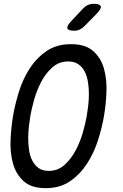

<svg xmlns="http://www.w3.org/2000/svg" viewBox="-20 -970 640 1000"><path d="M234 -80Q282 -80 316.5 -111.5Q351 -143 374.5 -187.5Q398 -232 412 -281.5Q426 -331 432 -367Q436 -390 439.5 -420Q443 -450 443 -481.5Q443 -513 438 -543.5Q433 -574 421 -597.5Q409 -621 388 -635.5Q367 -650 335 -650Q287 -650 252 -618.5Q217 -587 194 -542.5Q171 -498 157.5 -449.5Q144 -401 138 -366Q134 -342 130.5 -311.5Q127 -281 127 -249.5Q127 -218 131.5 -187.5Q136 -157 148.5 -133Q161 -109 181.5 -94.5Q202 -80 234 -80ZM218 10Q143 10 103 -26.5Q63 -63 47.5 -119Q32 -175 35 -241Q38 -307 48 -367Q58 -425 78 -490.5Q98 -556 133.5 -611.5Q169 -667 221.5 -703.5Q274 -740 350 -740Q425 -740 465.5 -704Q506 -668 521.5 -612.5Q537 -557 534.5 -492Q532 -427 522 -368Q512 -308 491 -241.5Q470 -175 434 -119Q398 -63 345.5 -26.5Q293 10 218 10ZM366 -810Q335 -810 331 -822Q327 -834 350 -859L411 -924Q423 -937 437 -943.5Q451 -950 468 -950Q500 -950 504.5 -937.5Q509 -925 484 -899L420 -834Q408 -822 395 -816Q382 -810 366 -810Z"/></svg>

Font: Maple Mono NL
Style: Italic
Weight: 400
Italic angle: -10°
Monospace: yes
Designer: subframe7536
Version: Version 7.000